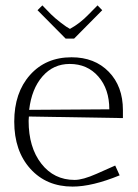

<svg xmlns="http://www.w3.org/2000/svg" viewBox="-20 -689 515 717"><path d="M256.8 -544.9H225.1L120.1 -650.9L138.2 -668.9L169.9 -636.2Q184.1 -622.1 206.8 -604.5Q229.5 -586.9 241.2 -581.1Q278.8 -601.6 312 -636.2L344.2 -668.9L361.8 -650.9ZM87.9 -253.9Q87.9 -251.5 87.4 -246.1Q86.9 -240.7 86.9 -237.8Q86.9 -138.7 134.3 -77.9Q181.6 -17.1 258.8 -17.1Q289.1 -17.1 340.8 -40L410.2 -70.8L426.8 -34.2Q324.2 7.8 251 7.8Q153.3 7.8 93.3 -58.8Q33.2 -125.5 33.2 -234.9Q33.2 -342.8 92 -408.9Q150.9 -475.1 247.1 -475.1Q333.5 -475.1 386.2 -420.9Q439 -366.7 439 -277.8V-248ZM88.9 -278.8 388.2 -280.8Q388.2 -356.4 347.2 -403.3Q306.2 -450.2 240.2 -450.2Q179.2 -450.2 138.7 -403.8Q98.1 -357.4 88.9 -278.8Z"/></svg>

Font: Resagokr
Style: Light
Weight: 300
Designer: gluk
Foundry: gluk
Version: Version 0.95